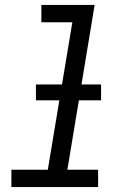

<svg xmlns="http://www.w3.org/2000/svg" viewBox="-20 -755 540 775"><path d="M26 0V-70H173L272 -665H147V-735H362L252 -70H376V0ZM125 -350V-414H388V-350Z"/></svg>

Font: Iosevka Curly Oblique
Style: Regular
Weight: 400
Italic angle: -9°
Monospace: yes
Designer: Belleve Invis
Foundry: Belleve Invis
Version: Version 11.1.0; ttfautohint (v1.8.3)